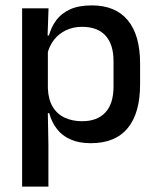

<svg xmlns="http://www.w3.org/2000/svg" viewBox="-20 -520 583 712"><path d="M316.5 11Q273 11 241.8 -2.8Q210.5 -16.5 191 -41.8Q171.5 -67 162.5 -100.5H130L157.5 -193Q159 -152 175 -124.8Q191 -97.5 219.2 -84Q247.5 -70.5 284.5 -70.5Q341 -70.5 371 -103.2Q401 -136 401 -199.5V-293Q401 -355.5 371.2 -388Q341.5 -420.5 284.5 -420.5Q250.5 -420.5 224 -407.5Q197.5 -394.5 180.2 -372.2Q163 -350 156 -321.5L133 -388.5H161.5Q170 -419.5 188.5 -444.8Q207 -470 239.2 -485Q271.5 -500 320.5 -500Q408 -500 453.8 -445Q499.5 -390 499.5 -284.5V-207Q499.5 -100.5 453.5 -44.8Q407.5 11 316.5 11ZM62 172V-489H160L156 -374.5L157.5 -345.5V-140.5L157 -121.5L159.5 17V172Z"/></svg>

Font: Anek Bangla Medium Medium
Style: Regular
Weight: 500
Version: Version 1.003